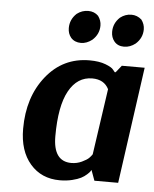

<svg xmlns="http://www.w3.org/2000/svg" viewBox="-53 -765 659 821"><g transform="rotate(5 277.0 -355.0)"><path d="M554 -500 484 0H382L366 -44H365Q364 -42 361.5 -38Q359 -34 348.5 -24.5Q338 -15 324.5 -8Q311 -1 287 5Q263 11 234 11Q155 11 107 -44.5Q59 -100 59 -195Q59 -331 131 -421Q203 -511 317 -511Q358 -511 385.5 -500.5Q413 -490 420 -480L428 -470H432L456 -500ZM277 -67Q301 -67 322 -77Q343 -87 351.5 -95.5Q360 -104 365 -112L406 -395Q386 -435 335 -435Q271 -435 235 -370Q199 -305 199 -175Q199 -67 277 -67ZM430 -704Q452 -721 478 -721Q503 -721 522 -704Q536 -685 536 -663Q536 -626 507 -600Q484 -582 458 -582Q431 -582 416 -600Q402 -617 402 -641Q402 -678 430 -704ZM244 -704Q266 -721 293 -721Q319 -721 336 -704Q350 -685 350 -663Q350 -626 321 -600Q298 -582 273 -582Q246 -582 230 -600Q216 -617 216 -641Q216 -678 244 -704Z"/></g></svg>

Font: Arsenal
Style: Bold Italic
Weight: 700
Italic angle: -9°
Designer: Andrij Shevchenko
Foundry: Stairsfor.com
Version: Version 1.000